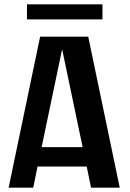

<svg xmlns="http://www.w3.org/2000/svg" viewBox="-20 -870 601 890"><path d="M402 0H535L389 -700H166L20 0H134L154 -98H382ZM105 -780H455V-850H105ZM173 -188 268 -642 363 -188Z"/></svg>

Font: Tanklager Original
Style: Regular
Weight: 400
Designer: Ariel Martín Pérez
Foundry: Tunera Type Foundry
Version: Version 1.000;Glyphs 3.3 (3310)